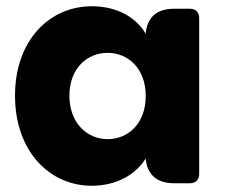

<svg xmlns="http://www.w3.org/2000/svg" viewBox="-20 -586 719 614"><path d="M274 -566C137 -566 28 -456 28 -280C28 -104 137 8 273 8C356 8 415 -30 446 -79C450 -28 482 0 536 0H587C606 0 617 -11 617 -30V-528C617 -547 606 -558 587 -558H536C481 -558 450 -530 446 -478C417 -528 357 -566 274 -566ZM324 -417C389 -417 446 -368 446 -279C446 -190 389 -141 324 -141C260 -141 202 -191 202 -280C202 -369 260 -417 324 -417Z"/></svg>

Font: Arvore Sans
Style: Bold
Weight: 700
Designer: Jonny Pinhorn (Latin) Dan Schunck (customization for Arvore)
Version: Version 1.000;Glyphs 3.3 (3305)